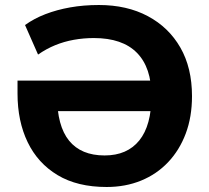

<svg xmlns="http://www.w3.org/2000/svg" viewBox="-20 -736 836 767"><path d="M406 11Q289 11 210 -36.5Q131 -84 90.5 -168Q50 -252 50 -362V-414H623V-292H167L208 -353Q208 -233 256 -174Q304 -115 398 -115Q488 -115 536.5 -175Q585 -235 585 -353Q585 -466 527 -525Q469 -584 355 -584Q314 -584 275 -577Q236 -570 200.5 -555.5Q165 -541 132 -518L80 -636Q116 -662 161.5 -679.5Q207 -697 260.5 -706.5Q314 -716 375 -716Q487 -716 570.5 -671.5Q654 -627 700.5 -546Q747 -465 747 -352Q747 -269 722 -202.5Q697 -136 651.5 -88Q606 -40 543.5 -14.5Q481 11 406 11Z"/></svg>

Font: Nunito Sans 12pt ExtraBold
Style: Regular
Weight: 800
Designer: Vernon Adams
Foundry: Vernon Adams
Version: Version 3.101;gftools[0.9.27]